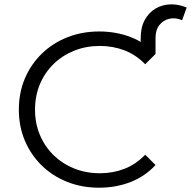

<svg xmlns="http://www.w3.org/2000/svg" viewBox="-20 -850 872 876"><path d="M689.6 -603.8 622 -604.9V-676.5Q622 -725.4 640.5 -759Q658.9 -792.6 689.2 -810.6Q719.4 -828.7 756.8 -830Q794.3 -831.3 831.6 -815.6L811 -757.8Q780.8 -770.8 753 -764.5Q725.2 -758.2 707.4 -735.9Q689.6 -713.5 689.6 -676.5ZM432.3 6.4Q353.6 6.4 286.7 -20.1Q219.8 -46.6 170.5 -94.9Q121.1 -143.2 93.5 -208Q66 -272.9 66 -350Q66 -427.1 93.5 -492Q121.1 -556.8 170.7 -605.1Q220.4 -653.4 287.3 -679.9Q354.2 -706.4 432.9 -706.4Q509.8 -706.4 576.4 -680.7Q642.9 -655 689.6 -603.8L642.5 -556.9Q599.6 -600.7 547.4 -620.5Q495.2 -640.4 435.7 -640.4Q372.2 -640.4 318.2 -618.6Q264.1 -596.7 224 -557.5Q184 -518.2 161.9 -465.4Q139.8 -412.5 139.8 -350Q139.8 -287.5 161.9 -234.6Q184 -181.8 224 -142.5Q264.1 -103.3 318.2 -81.4Q372.2 -59.6 435.7 -59.6Q495.2 -59.6 547.4 -79.7Q599.6 -99.8 642.5 -144.1L689.6 -97.2Q642.9 -46 576.4 -19.8Q509.8 6.4 432.3 6.4Z"/></svg>

Font: Montserrat Thin
Style: Regular
Weight: 100
Designer: Julieta Ulanovsky
Foundry: Julieta Ulanovsky
Version: Version 9.000